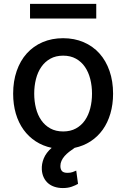

<svg xmlns="http://www.w3.org/2000/svg" viewBox="-20 -747 642 977"><path d="M301.1 -552.6Q358.7 -552.6 405.7 -532.3Q452.8 -512.1 486 -475.1Q519.2 -438.2 537.3 -386Q555.4 -333.8 555.4 -270.2Q555.4 -215.6 541.7 -169Q528.1 -122.5 502.7 -87Q477.3 -51.5 441.1 -27.9Q404.8 -4.3 359.7 5.3Q344.8 15.3 331.7 25.6Q318.5 35.9 308.6 47.2Q298.7 58.6 293 71.2Q287.3 83.8 287.3 97.7Q287.3 114.3 295.3 123.4Q303.3 132.5 323.5 132.5Q338.4 132.5 349.6 128.6Q360.8 124.6 367.9 121.1L377.1 188.6Q364.7 196 345.3 202.9Q326 209.9 299.7 209.9Q277.3 209.9 258.3 203.8Q239.3 197.8 225.3 185.9Q211.3 174 202.8 156.4Q194.2 138.8 192.8 116.1Q191.1 87.4 202.8 58.8Q214.5 30.2 242.9 5.3Q197.8 -4.3 161.6 -27.9Q125.4 -51.5 99.8 -87Q74.2 -122.5 60.5 -169Q46.9 -215.6 46.9 -270.2Q46.9 -333.8 65 -386Q83.1 -438.2 116.3 -475.1Q149.5 -512.1 196.6 -532.3Q243.6 -552.6 301.1 -552.6ZM301.5 -78.1Q338.8 -78.1 366.5 -93.4Q394.2 -108.7 412.3 -134.9Q430.4 -161.2 439.3 -196.2Q448.2 -231.2 448.2 -270.6Q448.2 -309.7 439.3 -344.8Q430.4 -380 412.3 -406.4Q394.2 -432.9 366.5 -448.3Q338.8 -463.8 301.5 -463.8Q263.8 -463.8 236.2 -448.3Q208.5 -432.9 190.2 -406.4Q171.9 -380 163 -344.8Q154.1 -309.7 154.1 -270.6Q154.1 -231.2 163 -196.2Q171.9 -161.2 190.2 -134.9Q208.5 -108.7 236.2 -93.4Q263.8 -78.1 301.5 -78.1ZM469.8 -727.3V-652.7H132.8V-727.3Z"/></svg>

Font: Cannonade Med
Style: Regular
Weight: 500
Designer: Rasmus Andersson
Foundry: rsms
Version: Version 3.012;git-f93a4a705